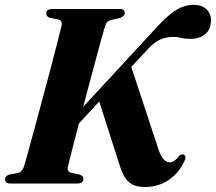

<svg xmlns="http://www.w3.org/2000/svg" viewBox="-26 -736 866 770"><path d="M246 -65Q242 -47.5 261 -42.5L292.5 -36.5Q299 -34 303.8 -29.8Q308.5 -25.5 308.5 -18.5Q308.5 0 283.5 0H16Q3.5 0 -1 -4.5Q-5.5 -9 -5.5 -16.5Q-5.5 -31 12 -36L45 -42Q63 -46 71.5 -72Q76.5 -89 88.2 -132Q100 -175 115.8 -232.8Q131.5 -290.5 148.2 -353.2Q165 -416 180.2 -473.8Q195.5 -531.5 206.2 -574Q217 -616.5 221 -633Q225.5 -654.5 205.5 -658.5L174 -664.5Q159.5 -669.5 159.5 -681.5Q159.5 -700 184.5 -700H455Q474 -700 474 -683.5Q474 -671 455.5 -664L418.5 -655.5Q409.5 -653 404.2 -647.8Q399 -642.5 395 -630Q390.5 -616 381.5 -583.5Q372.5 -551 360.5 -506Q348.5 -461 334.8 -409.8Q321 -358.5 307.5 -307.5L608.5 -633Q649.5 -677.5 682.2 -697Q715 -716.5 751 -716.5Q785.5 -716.5 803.8 -697.2Q822 -678 820 -649Q818 -615.5 795.5 -597.8Q773 -580 737 -580Q716.5 -580 701.5 -584Q686.5 -588 669 -588Q640.5 -588 616.5 -577.5Q592.5 -567 566.5 -538.5L500.5 -467.5L610 -135.5Q627.5 -85 654.5 -85Q673.5 -85 692 -110.5Q701.5 -119 709 -116.5Q714.5 -115 717 -109.2Q719.5 -103.5 715 -93Q692.5 -42.5 650.5 -14.2Q608.5 14 555.5 14Q514 14 491.8 -5Q469.5 -24 455 -69.5L372 -329L290.5 -241Q273.5 -176 261 -127Q248.5 -78 246 -65Z"/></svg>

Font: Fraunces 72pt
Style: Bold Italic
Weight: 700
Italic angle: -16°
Version: Version 1.000;[b76b70a41]